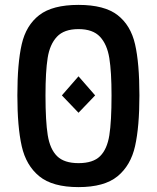

<svg xmlns="http://www.w3.org/2000/svg" viewBox="-20 -755 640 785"><path d="M51 -365Q51 -496.5 68.8 -574Q86.5 -651.5 140.5 -693.2Q194.5 -735 301 -735Q407 -735 460.8 -693.2Q514.5 -651.5 532.2 -574Q550 -496.5 550 -365Q550 -236.5 532.2 -157.5Q514.5 -78.5 460.5 -34.2Q406.5 10 301 10Q195 10 140.8 -34.2Q86.5 -78.5 68.8 -157.5Q51 -236.5 51 -365ZM436 -365Q436 -461 427 -517.2Q418 -573.5 388.8 -604.8Q359.5 -636 301 -636Q242 -636 212.8 -604.8Q183.5 -573.5 174.8 -517.8Q166 -462 166 -365Q166 -259.5 175.2 -202.2Q184.5 -145 213.5 -116.5Q242.5 -88 301 -88Q360.5 -88 389.2 -116.5Q418 -145 427 -201.8Q436 -258.5 436 -365ZM369 -365 301 -294 233 -365 301 -443Z"/></svg>

Font: JuliaMono Latin
Style: Bold
Weight: 700
Monospace: yes
Designer: cormullion
Foundry: corm
Version: Version 0.038; ttfautohint (v1.8)